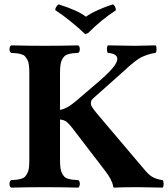

<svg xmlns="http://www.w3.org/2000/svg" viewBox="-20 -854 767 876"><path d="M231.9 -808.1Q231.9 -815.4 236.8 -823.2Q241.7 -831.1 248 -834Q335 -806.6 372.1 -777.8Q393.1 -793 428.5 -808.8Q463.9 -824.7 495.1 -834Q501.5 -831.1 505.1 -823Q508.8 -814.9 508.8 -807.1Q445.3 -766.6 381.8 -703.1L368.2 -698.2Q340.8 -725.6 301.8 -756.8Q262.7 -788.1 231.9 -808.1ZM113.8 -522.9Q113.8 -543.5 111.8 -558.1Q109.9 -572.8 104.2 -582.5Q98.6 -592.3 93.3 -597.9Q87.9 -603.5 76.7 -606.7Q65.4 -609.9 56.4 -610.8Q47.4 -611.8 30.8 -612.8Q23.4 -617.2 23.4 -629.9Q23.4 -642.6 30.8 -647Q110.8 -645 185.1 -645Q256.8 -645 336.9 -647Q344.2 -642.6 344.2 -629.9Q344.2 -617.2 336.9 -612.8Q320.3 -611.8 311.3 -610.8Q302.2 -609.9 291 -606.7Q279.8 -603.5 274.4 -597.9Q269 -592.3 263.4 -582.5Q257.8 -572.8 255.9 -558.1Q253.9 -543.5 253.9 -522.9V-352.5Q276.4 -356.4 300 -372.6Q323.7 -388.7 370.1 -430.2Q445.8 -493.2 477.1 -524.9Q555.7 -605 472.2 -612.8Q467.8 -617.2 467.8 -629.9Q467.8 -642.6 472.2 -647Q565.9 -645 595.2 -645Q596.2 -645 689.9 -647Q694.3 -642.6 694.3 -629.9Q694.3 -617.2 689.9 -612.8Q671.9 -610.4 654.8 -604.7Q637.7 -599.1 625.7 -593.3Q613.8 -587.4 597.4 -575Q581.1 -562.5 572.3 -554.7L544.9 -529.8L516.1 -503.9L407.2 -407.2Q402.8 -403.3 399.9 -399.7Q397 -396 396 -392.6Q395 -389.2 394.8 -387.2Q394.5 -385.3 394.8 -382.1Q395 -378.9 395 -377.9Q395 -368.7 424.8 -333L644 -74.2Q662.1 -53.2 679.7 -44.4Q697.3 -35.6 722.2 -32.2Q726.6 -27.8 726.6 -15.1Q726.6 -2.4 722.2 2Q628.4 0 610.8 0Q541 0 501 2Q497.1 2 496.1 -3.9Q492.7 -31.7 460 -74.2L309.1 -271Q293.9 -290.5 283 -298.8Q272 -307.1 253.9 -308.6V-122.1Q253.9 -101.6 255.9 -86.9Q257.8 -72.3 263.4 -62.5Q269 -52.7 274.4 -47.1Q279.8 -41.5 291 -38.3Q302.2 -35.2 311.3 -34.2Q320.3 -33.2 336.9 -32.2Q344.2 -27.8 344.2 -15.1Q344.2 -2.4 336.9 2Q256.8 0 185.1 0Q110.8 0 30.8 2Q23.4 -2.4 23.4 -15.1Q23.4 -27.8 30.8 -32.2Q47.4 -33.2 56.4 -34.2Q65.4 -35.2 76.7 -38.3Q87.9 -41.5 93.3 -47.1Q98.6 -52.7 104.2 -62.5Q109.9 -72.3 111.8 -86.9Q113.8 -101.6 113.8 -122.1Z"/></svg>

Font: Linux Libertine G
Style: Bold
Weight: 700
Designer: Philipp H. Poll
Foundry: Philipp H. Poll
Version: Version 5.0.3